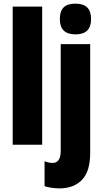

<svg xmlns="http://www.w3.org/2000/svg" viewBox="-20 -796 568 1056"><path d="M211.9 0H49.8V-759.8H211.9ZM309.1 -690.9Q309.1 -733.9 329.6 -754.9Q350.1 -775.9 395 -775.9Q439.9 -775.9 460.4 -754.4Q481 -732.9 481 -690.9Q481 -606.9 395 -606.9Q309.1 -606.9 309.1 -690.9ZM309.1 240.2Q289.1 240.2 267.1 237.3Q245.1 234.4 225.1 228V90.8Q248.5 100.1 270 100.1Q314 100.1 314 32.2V-553.2H476.1V44.9Q476.1 145.5 431.6 192.4Q387.2 239.3 309.1 240.2Z"/></svg>

Font: Open Sans Condensed ExtraBold
Style: Regular
Weight: 800
Width: 3
Designer: Monotype Design Team
Foundry: Monotype Imaging Inc.
Version: Version 3.000; ttfautohint (v1.8.4)